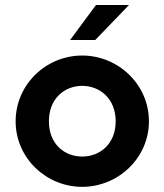

<svg xmlns="http://www.w3.org/2000/svg" viewBox="-20 -726 651 761"><path d="M360.4 -706.1 257.8 -567.4H357.4L491.2 -706.1ZM305.7 -505.9C163.1 -505.9 42 -391.6 42 -245.1C42 -99.6 163.1 14.6 305.7 14.6C448.2 14.6 570.3 -99.6 570.3 -245.1C570.3 -391.6 448.2 -505.9 305.7 -505.9ZM305.7 -385.7C376 -385.7 438.5 -335 438.5 -245.1C438.5 -155.3 376 -105.5 305.7 -105.5C235.4 -105.5 173.8 -155.3 173.8 -245.1C173.8 -335 235.4 -385.7 305.7 -385.7Z"/></svg>

Font: Sen-gleads
Style: Bold
Weight: 700
Designer: Kosal Sen, Philatype
Foundry: Philatype
Version: Version 1.004; ttfautohint (v1.8.3)